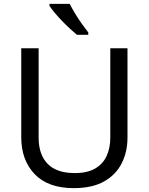

<svg xmlns="http://www.w3.org/2000/svg" viewBox="-20 -964 771 994"><path d="M640 -252Q640 -178 610 -118.5Q580 -59 518.5 -24.5Q457 10 362 10Q229 10 159.5 -62.5Q90 -135 90 -254V-714H180V-251Q180 -164 226.5 -116Q273 -68 367 -68Q432 -68 472.5 -91.5Q513 -115 532 -156.5Q551 -198 551 -252V-714H640ZM341 -944Q352 -922 368.5 -894.5Q385 -867 403.5 -841Q422 -815 437 -796V-784H378Q361 -798 340 -817.5Q319 -837 298.5 -858.5Q278 -880 261.5 -900Q245 -920 236 -934V-944Z"/></svg>

Font: Noto Sans Georgian
Style: Regular
Weight: 400
Designer: Monotype Design Team, Akaki Razmadze
Foundry: Google LLC
Version: Version 2.002